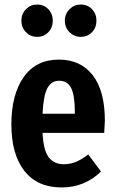

<svg xmlns="http://www.w3.org/2000/svg" viewBox="-20 -808 508 844"><path d="M438 -224H167Q171 -146 194.5 -116Q218 -86 260 -86Q289 -86 314 -96.5Q339 -107 368 -129L424 -54Q352 16 251 16Q144 16 87 -57Q30 -130 30 -261Q30 -392 84 -469Q138 -546 239 -546Q334 -546 387.5 -477.5Q441 -409 441 -277Q441 -266 438 -224ZM309 -316Q309 -388 293 -420.5Q277 -453 240 -453Q206 -453 188.5 -421Q171 -389 167 -308H309ZM212 -717Q212 -687 192.5 -666.5Q173 -646 143 -646Q114 -646 94 -666.5Q74 -687 74 -717Q74 -747 94 -767.5Q114 -788 143 -788Q173 -788 192.5 -767.5Q212 -747 212 -717ZM404 -717Q404 -687 384.5 -666.5Q365 -646 335 -646Q306 -646 285.5 -666.5Q265 -687 265 -717Q265 -747 285.5 -767.5Q306 -788 335 -788Q365 -788 384.5 -767.5Q404 -747 404 -717Z"/></svg>

Font: Fira Sans Compressed SemiBold
Style: Regular
Weight: 600
Width: 1
Designer: bBox Type GmbH & Carrois Corporate GbR & Edenspiekermann AG
Foundry: bBox Type GmbH & Carrois Corporate GbR & Edenspiekermann AG
Version: Version 4.301